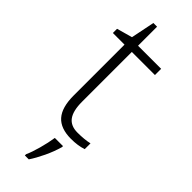

<svg xmlns="http://www.w3.org/2000/svg" viewBox="-290 -677 916 916"><g transform="rotate(45 167.5 -219.0)"><path d="M128.4 212.9Q140.6 186.5 152.8 142.1Q165 97.7 170.4 61H225.6V67.9Q214.4 107.9 194.6 149.7Q174.8 191.4 154.8 221.2H128.4ZM229 -33.2Q274.9 -33.2 309.1 -41V-2Q273.9 9.8 228 9.8Q157.7 9.8 124.3 -27.8Q90.8 -65.4 90.8 -146V-488.8H12.2V-517.1L90.8 -539.1L115.2 -659.2H140.1V-530.8H295.9V-488.8H140.1V-152.8Q140.1 -91.8 161.6 -62.5Q183.1 -33.2 229 -33.2Z"/></g></svg>

Font: Zoram GWebM Light
Style: Regular
Weight: 300
Foundry: Ascender Corporation
Version: Version 1.000